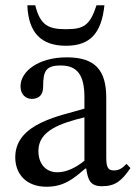

<svg xmlns="http://www.w3.org/2000/svg" viewBox="-20 -703 520 730"><path d="M308 -62C314 -18 324 5 368 5C419 5 443 -16 476 -64L461 -80C447 -65 433 -55 414 -55C393 -55 384 -63 384 -104V-331C384 -435 343 -485 234 -485C125 -485 58 -431 58 -375C58 -342 80 -327 100 -327C128 -327 144 -342 144 -373C144 -433 154 -454 211 -454C271 -454 301 -421 301 -334V-290C215 -263 38 -237 38 -105C38 -41 80 7 157 7C221 7 257 -21 304 -62ZM301 -92C267 -64 231 -48 198 -48C155 -48 126 -79 126 -129C126 -207 210 -234 301 -257ZM347 -683C322 -606 298 -592 231 -592C165 -592 133 -606 114 -683H84C88 -577 138 -529 231 -529C323 -529 366 -577 377 -683Z"/></svg>

Font: STIX Two Math
Style: Regular
Weight: 400
Designer: Ross Mills, John Hudson & Paul Hanslow, Tiro Typeworks Ltd; with portions MicroPress Inc., with additions and correction
Foundry: Tiro Typeworks Ltd
Version: Version 2.02 b142